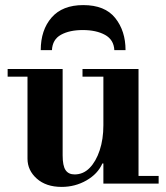

<svg xmlns="http://www.w3.org/2000/svg" viewBox="-20 -721 653 754"><path d="M222 13Q161 13 124.5 -19.5Q88 -52 88 -97.9V-435H226V-111Q226 -70 237.5 -53Q249 -36 273 -36Q307 -36 332 -61.5Q357 -87 371.5 -130.8Q386 -174.7 386 -229L406 -79H382Q364 -38 319.5 -12.5Q275 13 222 13ZM386 0V-30H603V0ZM10 -420V-450H226V-420ZM386 -15V-435H524V-15ZM304 -420V-450H524V-420ZM140 -524Q140 -603 182.5 -652Q225.1 -701 306.9 -701Q392 -701 432.5 -650.3Q473 -599.5 473 -524H429Q427 -565 392.5 -584Q358 -603 305 -603Q253 -603 219.5 -584.5Q186 -566 184 -524Z"/></svg>

Font: Libre Bodoni
Style: Regular
Weight: 400
Designer: Pablo Impallari, Rodrigo Fuenzalida
Foundry: Impallari Type
Version: Version 2.005;gftools[0.9.23]